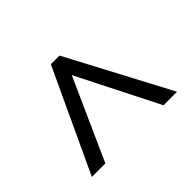

<svg xmlns="http://www.w3.org/2000/svg" viewBox="-124 -754 784 784"><g transform="rotate(45 268.5 -362.0)"><path d="M490 -116V-194L138 -352L490 -530V-608L46 -373V-323Z"/></g></svg>

Font: Noto Sans Thai
Style: Regular
Weight: 400
Designer: Monotype Design Team
Foundry: Monotype Imaging Inc.
Version: Version 1.901